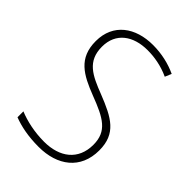

<svg xmlns="http://www.w3.org/2000/svg" viewBox="-216 -818 921 921"><g transform="rotate(45 244.5 -357.0)"><path d="M440 -184C440 -298 370 -335 256 -380C163 -416 97 -446 97 -545C97 -639 167 -688 264 -688C309 -688 360 -680 412 -656L426 -689C379 -711 324 -724 265 -724C146 -724 57 -661 57 -543C57 -427 130 -388 233 -348C343 -306 401 -275 401 -183C401 -80 328 -26 223 -26C157 -26 96 -40 50 -59V-19C94 -2 150 10 222 10C349 10 440 -57 440 -184Z"/></g></svg>

Font: Noto Sans Lao UI SemCond ExtLt
Style: Regular
Weight: 200
Width: 4
Designer: Monotype Design Team
Foundry: Monotype Imaging Inc.
Version: Version 2.000